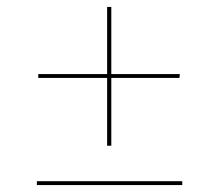

<svg xmlns="http://www.w3.org/2000/svg" viewBox="-20 -637 637 552"><path d="M288 -413H90V-424H288V-617H300V-424H497L496 -413H300V-218H288ZM504 -105H86V-116H504Z"/></svg>

Font: Hepta Slab Thin
Style: Regular
Weight: 250
Designer: Michael LaGattuta
Foundry: Michael LaGattuta
Version: Version 1.100; ttfautohint (v1.8) -l 8 -r 50 -G 200 -x 14 -D